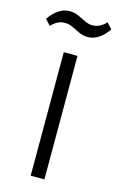

<svg xmlns="http://www.w3.org/2000/svg" viewBox="-131 -762 502 811"><g transform="rotate(15 120.0 -357.0)"><path d="M150 -540V0H90V-540ZM-19 -657Q1 -685 23 -699.5Q45 -714 69 -714Q91 -714 108.5 -706Q126 -698 143 -689.5Q160 -681 177 -681Q193 -681 207.5 -688Q222 -695 236 -710L259 -685Q240 -657 217.5 -642.5Q195 -628 171 -628Q150 -628 132 -636.5Q114 -645 97.5 -653Q81 -661 63 -661Q47 -661 32.5 -654Q18 -647 4 -632Z"/></g></svg>

Font: Pathway Extreme 8pt Thin
Style: Regular
Weight: 100
Designer: Eduardo Rodriguez Tunni
Foundry: Eduardo Rodriguez Tunni
Version: Version 1.000